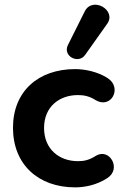

<svg xmlns="http://www.w3.org/2000/svg" viewBox="-20 -798 539 828"><path d="M304 10C346 10 397 0 443 -30C505 -70 453 -160 395 -127C364 -107 342 -103 316 -103C235 -103 170 -155 170 -246C170 -338 236 -388 316 -388C342 -388 366 -383 391 -367C459 -325 510 -420 443 -462C400 -489 346 -500 304 -500C145 -500 36 -404 36 -247C36 -89 145 10 304 10ZM347 -561 442 -695C485 -754 378 -816 345 -748L273 -604C249 -556 318 -520 347 -561Z"/></svg>

Font: SN Pro
Style: Bold
Weight: 700
Designer: Tobias Whetton
Foundry: Supernotes
Version: Version 1.003;Glyphs 3.3 (3324)